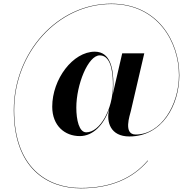

<svg xmlns="http://www.w3.org/2000/svg" viewBox="-20 -810 1050 1044"><path d="M572.5 -210C558.5 -148 579.5 -68 683.5 -68C862 -68 955 -238.5 955 -401C955 -584 838 -790 585 -790C292 -790 55 -524 55 -211C55 104 236 214 419 214C582 214 701 162 785 64L783 63C700 160 581 212 419 212C238 212 57 102 57 -211C57 -523 294.5 -788 585 -788C837 -788 953 -582 953 -401C953 -235 852.5 -78.5 718 -78.5C648.5 -78.5 686.5 -184.5 691.5 -206.5L764.5 -520H644.5L593 -297.5C595 -315.5 596.5 -333.5 596.5 -351.5C596.5 -434 581.5 -529 495.5 -529C376.5 -529 264 -380 264 -230C264 -126 332.5 -70 414 -70C486.5 -70 544 -131.5 574 -216.5ZM594 -346C594 -215.5 523.5 -90.5 449 -90.5C410 -90.5 395 -158 395 -225C395 -349 458.5 -509 522.5 -509C592.5 -509 594 -388 594 -346Z"/></svg>

Font: Bodoni* 96pt Medium
Style: Regular
Weight: 500
Version: Version 2.3